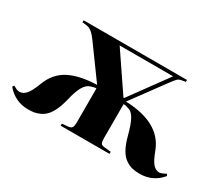

<svg xmlns="http://www.w3.org/2000/svg" viewBox="-99 -738 1108 968"><g transform="rotate(30 455.5 -253.5)"><path d="M130.9 11.2Q55.2 11.2 4.9 -47.9L11.2 -58.1Q13.2 -57.1 19.3 -54Q25.4 -50.8 27.6 -49.6Q29.8 -48.3 33.9 -46.6Q38.1 -44.9 41.5 -44.4Q44.9 -43.9 48.8 -43.9Q68.4 -43.9 85.2 -61.8Q102.1 -79.6 122.1 -131.8Q148.9 -203.6 210 -235.4Q271 -267.1 371.1 -270L235.8 -456.1Q205.6 -498.5 178.2 -502.9L148.9 -506.8L149.9 -518.1H751V-506.8L727.1 -502.9Q713.4 -500.5 705.1 -492.4Q696.8 -484.4 678.2 -459Q675.3 -455.1 673.8 -453.1L539.1 -270Q739.7 -263.2 790 -131.8Q809.6 -79.6 825.9 -61.8Q842.3 -43.9 861.8 -43.9Q874 -43.9 899.9 -58.1L905.8 -47.9Q856.9 11.2 779.8 11.2Q754.4 11.2 735.4 6.3Q716.3 1.5 696 -12.5Q675.8 -26.4 659.9 -55.4Q644 -84.5 632.8 -128.9Q618.2 -184.1 603 -211.9Q587.9 -239.7 566.9 -246.1Q548.3 -252.9 535.2 -252.9V-58.1Q535.2 -33.7 539.8 -25.6Q544.4 -17.6 560.1 -16.1L599.1 -12.2V0H314.9V-12.2L350.1 -15.1Q366.2 -16.6 371.6 -25.1Q377 -33.7 377 -58.1V-252.9Q363.8 -252.9 345.2 -246.1Q323.2 -239.3 307.6 -212.2Q292 -185.1 278.8 -128.9Q270 -92.8 257.6 -66.7Q245.1 -40.5 231.4 -25.9Q217.8 -11.2 200 -2.7Q182.1 5.9 166.5 8.5Q150.9 11.2 130.9 11.2ZM518.1 -280.8H522L681.2 -499H370.1Z"/></g></svg>

Font: Display Regular
Style: Bold
Weight: 700
Designer: Latin by Veronika Burian and Jose Scaglione. Greek by Irene Vlachou. Cyrillic by Vera Evstafieva.
Foundry: TypeTogether
Version: Version 3.002